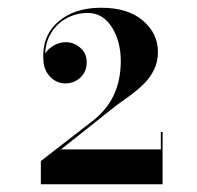

<svg xmlns="http://www.w3.org/2000/svg" viewBox="-20 -934 510 496"><path d="M85.5 -458V-518L218.5 -621Q256 -650 274 -688.5Q292 -727 292 -776Q292 -827.5 268.8 -864Q245.5 -900.5 207 -900.5Q176 -900.5 150 -885.8Q124 -871 109.2 -843.8Q94.5 -816.5 97 -779.5H92.5Q92.5 -797 110.8 -811Q129 -825 150.5 -825Q170.5 -825 187.2 -810.8Q204 -796.5 204 -773.5Q204 -749 187.8 -733.8Q171.5 -718.5 148.5 -718.5Q126.5 -718.5 109.8 -735.5Q93 -752.5 92 -779.5Q88 -840 129.5 -877Q171 -914 241.5 -914Q310.5 -914 349.2 -880.8Q388 -847.5 388 -800Q388 -774.5 378 -754Q368 -733.5 351.8 -717.5Q335.5 -701.5 316.8 -687.8Q298 -674 281 -662L137.5 -548H395.5V-593H400V-458Z"/></svg>

Font: Bodoni Moda 28pt
Style: Bold
Weight: 700
Designer: Owen Earl
Foundry: indestructible type
Version: Version 2.005